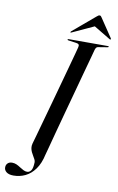

<svg xmlns="http://www.w3.org/2000/svg" viewBox="-177 -931 712 1156"><g transform="rotate(10 179.5 -353.0)"><path d="M341.5 -664.5Q340 -658 329.5 -619.8Q319 -581.5 303 -523.2Q287 -465 268.5 -396.2Q250 -327.5 231.2 -259.2Q212.5 -191 197 -132.5Q181.5 -74 171.5 -36.2Q161.5 1.5 159.5 8Q147.5 64 122 99.2Q96.5 134.5 62.8 150.5Q29 166.5 -9 166.5Q-37.5 166.5 -52.2 154.8Q-67 143 -66.5 126Q-66.5 111 -56.5 101.2Q-46.5 91.5 -29.5 91.5Q-15 91.5 -2.2 97.2Q10.5 103 22 110.8Q33.5 118.5 45 124.2Q56.5 130 68 130Q82 130 92 116.5Q102 103 103 65.5Q103 57.5 98.5 48.5Q94 39.5 87.8 29.5Q81.5 19.5 76.2 8.2Q71 -3 69 -15.8Q67 -28.5 71 -43.5Q75 -57 85.8 -95.5Q96.5 -134 111.5 -188Q126.5 -242 143.5 -303.2Q160.5 -364.5 177 -424.8Q193.5 -485 207.5 -536Q221.5 -587 230.5 -620.2Q239.5 -653.5 241 -660Q244.5 -672.5 240.8 -678.2Q237 -684 225.5 -685.5L177.5 -692Q173.5 -692.5 171.8 -693.5Q170 -694.5 170 -696.5Q170 -698 171.8 -699Q173.5 -700 176 -700H417Q419.5 -700 420.5 -699.2Q421.5 -698.5 421.5 -697Q421.5 -695.5 420.2 -694.2Q419 -693 415 -692.5L363 -684Q356.5 -683.5 352.5 -681.2Q348.5 -679 346 -675Q343.5 -671 341.5 -664.5ZM340 -813.5H301L418 -743Q422.5 -740 425 -741.5Q426 -742.5 426.2 -744.5Q426.5 -746.5 425.5 -748.5L348.5 -863Q345.5 -868 342.8 -870.5Q340 -873 335.5 -873Q331 -873 327.2 -870.5Q323.5 -868 317.5 -863L182 -748.5Q180 -746.5 179.5 -744.5Q179 -742.5 179.5 -741.5Q180.5 -740.5 182.5 -741Q184.5 -741.5 187 -743Z"/></g></svg>

Font: Fraunces 120pt
Style: Italic
Weight: 400
Italic angle: -16°
Version: Version 1.000;[b76b70a41]